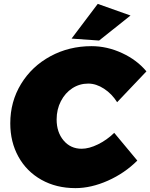

<svg xmlns="http://www.w3.org/2000/svg" viewBox="-20 -954 775 990"><path d="M735 -586 584 -427Q557 -470 516.5 -496.5Q476 -523 435 -523Q390 -523 353 -499Q316 -475 294 -432.5Q272 -390 272 -338Q272 -272 308 -229.5Q344 -187 401 -187Q439 -187 485 -209.5Q531 -232 569 -269L688 -126Q623 -61 536.5 -22.5Q450 16 369 16Q270 16 193.5 -27Q117 -70 75 -146Q33 -222 33 -318Q33 -430 88.5 -521Q144 -612 240 -664Q336 -716 452 -716Q532 -716 609 -680.5Q686 -645 735 -586ZM484 -934 653 -874 491 -745 349 -755Z"/></svg>

Font: Gontserrat Black
Style: Italic
Weight: 900
Italic angle: -11.3°
Designer: Julieta Ulanovsky
Foundry: Julieta Ulanovsky
Version: Version 6.001